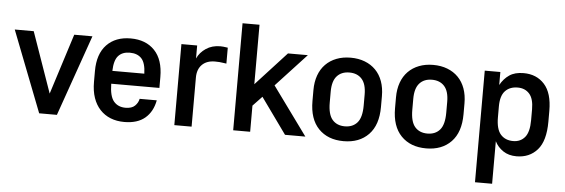

<svg xmlns="http://www.w3.org/2000/svg" viewBox="-54 -876 3681 1251"><g transform="rotate(5 1786.5 -250.0)"><path d="M11 -530H135L274 -134L400 -530H519L333 0H217Z M774 8Q724 8 684 -8Q644 -24 615 -55Q586 -86 570.5 -131Q555 -176 555 -235V-306Q555 -418 612.5 -478Q670 -538 769 -538Q868 -538 925.5 -478Q983 -418 983 -304V-233H668Q669 -151 697 -118Q725 -85 774 -85Q815 -85 835.5 -105Q856 -125 861 -151H973Q959 -76 909.5 -34Q860 8 774 8ZM771 -445Q723 -445 696.5 -416Q670 -387 668 -317H877Q875 -387 848 -416Q821 -445 771 -445Z M1101 -530H1204V-445Q1222 -485 1261.5 -511.5Q1301 -538 1355 -538Q1366 -538 1374.5 -537Q1383 -536 1390 -535Q1398 -534 1404 -533V-429Q1393 -430 1382 -432Q1371 -434 1358 -435Q1345 -436 1329 -436Q1275 -436 1244.5 -405.5Q1214 -375 1214 -321V0H1101Z M1486 -700H1597V-311L1798 -530H1928L1729 -315L1958 0H1825L1657 -234L1597 -171V0H1486Z M2208 8Q2105 8 2044.5 -54.5Q1984 -117 1984 -235V-306Q1984 -360 1999.5 -403Q2015 -446 2044.5 -476Q2074 -506 2115.5 -522Q2157 -538 2208 -538Q2259 -538 2300.5 -522Q2342 -506 2371.5 -476Q2401 -446 2416.5 -403Q2432 -360 2432 -306V-235Q2432 -117 2371.5 -54.5Q2311 8 2208 8ZM2208 -89Q2260 -89 2289.5 -123Q2319 -157 2319 -235V-306Q2319 -375 2289.5 -408Q2260 -441 2208 -441Q2156 -441 2126.5 -408Q2097 -375 2097 -306V-235Q2097 -157 2126.5 -123Q2156 -89 2208 -89Z M2748 8Q2645 8 2584.5 -54.5Q2524 -117 2524 -235V-306Q2524 -360 2539.5 -403Q2555 -446 2584.5 -476Q2614 -506 2655.5 -522Q2697 -538 2748 -538Q2799 -538 2840.5 -522Q2882 -506 2911.5 -476Q2941 -446 2956.5 -403Q2972 -360 2972 -306V-235Q2972 -117 2911.5 -54.5Q2851 8 2748 8ZM2748 -89Q2800 -89 2829.5 -123Q2859 -157 2859 -235V-306Q2859 -375 2829.5 -408Q2800 -441 2748 -441Q2696 -441 2666.5 -408Q2637 -375 2637 -306V-235Q2637 -157 2666.5 -123Q2696 -89 2748 -89Z M3085 -530H3187V-445Q3210 -487 3246 -511.5Q3282 -536 3339 -536Q3424 -536 3475.5 -479Q3527 -422 3527 -306V-235Q3527 -109 3475.5 -50.5Q3424 8 3339 8Q3288 8 3252 -16Q3216 -40 3197 -78V200H3085ZM3309 -89Q3357 -89 3385.5 -123Q3414 -157 3414 -235V-306Q3414 -375 3385.5 -407Q3357 -439 3309 -439Q3257 -439 3227 -407Q3197 -375 3197 -306V-235Q3197 -157 3227 -123Q3257 -89 3309 -89Z"/></g></svg>

Font: Golos UI Medium
Style: Regular
Weight: 500
Designer: A.Korolkova, Vitaly Kuzmin
Foundry: ParaType Ltd
Version: Version 2.000